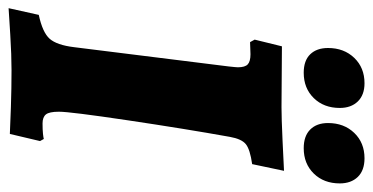

<svg xmlns="http://www.w3.org/2000/svg" viewBox="-240 -646 889 458"><g transform="rotate(90 205.0 -417.5)"><path d="M243 -113Q243 -90 249.5 -82Q256 -74 271 -74Q286 -74 295.5 -75Q305 -76 308 -77L313 -68L296 4Q278 3 232 1.5Q186 0 144 0Q108 0 59.5 3Q11 6 -4 7L12 -65Q54 -74 69 -91Q84 -108 89 -149L135 -518Q137 -536 137 -540Q137 -557 130 -563.5Q123 -570 106 -570L77 -569L71 -580L87 -645L232 -644Q258 -644 312 -646.5Q366 -649 384 -650L368 -574Q333 -569 320.5 -559Q308 -549 303 -521Q284 -415 263.5 -277.5Q243 -140 243 -113ZM91 -755Q91 -793 114.5 -817.5Q138 -842 175 -842Q203 -842 218.5 -826Q234 -810 234 -783Q234 -745 210.5 -721Q187 -697 150 -697Q121 -697 106 -712.5Q91 -728 91 -755ZM270 -755Q270 -793 293.5 -817.5Q317 -842 354 -842Q383 -842 398.5 -826Q414 -810 414 -783Q414 -745 390.5 -721Q367 -697 330 -697Q301 -697 285.5 -712.5Q270 -728 270 -755Z"/></g></svg>

Font: Alegreya ExtraBold
Style: Italic
Weight: 800
Italic angle: -7°
Designer: Juan Pablo del Peral
Foundry: Huerta Tipografica
Version: Version 2.007; ttfautohint (v1.6)